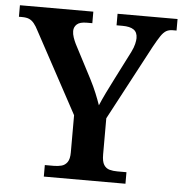

<svg xmlns="http://www.w3.org/2000/svg" viewBox="-54 -764 773 813"><g transform="rotate(5 333.0 -357.0)"><path d="M162 0V-49H200Q218 -49 233 -53Q248 -57 257.5 -70.5Q267 -84 267 -112V-270L82 -612Q72 -632 62.5 -643.5Q53 -655 41.5 -660Q30 -665 11 -665H-2V-714H310V-665H286Q257 -665 244.5 -653.5Q232 -642 232 -625Q232 -612 237 -597.5Q242 -583 248 -571L322 -429Q338 -398 349 -371Q360 -344 368 -321Q378 -345 393 -376Q408 -407 425 -440L485 -558Q495 -578 498.5 -593.5Q502 -609 502 -618Q502 -643 486 -654Q470 -665 438 -665H413V-714H668V-665H652Q636 -665 624.5 -658.5Q613 -652 601.5 -635Q590 -618 573 -587L404 -269V-115Q404 -85 413 -71Q422 -57 437 -53Q452 -49 470 -49H509V0Z"/></g></svg>

Font: Noto Serif Gujarati SemiBold
Style: Regular
Weight: 600
Version: Version 2.102